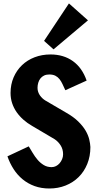

<svg xmlns="http://www.w3.org/2000/svg" viewBox="-20 -1083 573 1119"><path d="M360.8 -557.1Q352.1 -575.7 344.5 -592.3Q336.9 -608.9 326.9 -621.6Q316.9 -634.3 302.7 -641.6Q288.6 -648.9 266.6 -648.9Q249.5 -648.9 236.6 -642.6Q223.6 -636.2 215.3 -625.5Q207 -614.7 202.9 -600.6Q198.7 -586.4 198.7 -570.8Q198.7 -558.1 202.6 -546.9Q206.5 -535.6 213.1 -526.4Q219.7 -517.1 228 -509.5Q236.3 -502 244.6 -497.1L365.7 -426.3Q408.7 -401.9 436 -375Q463.4 -348.1 478.8 -321.8Q494.1 -295.4 500 -270.8Q505.9 -246.1 506.8 -226.1Q506.8 -171.9 488.5 -127.2Q470.2 -82.5 438 -50.8Q405.8 -19 362.1 -1.7Q318.4 15.6 267.6 15.6Q220.7 15.6 181.6 1.5Q142.6 -12.7 112.1 -37.8Q81.5 -63 59.3 -97.4Q37.1 -131.8 23.4 -171.9L147.5 -230Q158.2 -212.4 170.9 -191.2Q183.6 -169.9 199.2 -151.6Q214.8 -133.3 234.9 -121.1Q254.9 -108.9 281.2 -108.9Q294.4 -108.9 306.4 -115Q318.4 -121.1 327.4 -131.6Q336.4 -142.1 342 -155.5Q347.7 -168.9 347.7 -183.6Q347.7 -213.4 333.3 -235.8Q318.8 -258.3 297.9 -272L166.5 -349.6Q139.2 -365.2 116.5 -385.3Q93.8 -405.3 76.9 -429.4Q60.1 -453.6 50.8 -481.4Q41.5 -509.3 41.5 -541Q41.5 -590.8 59.3 -632.1Q77.1 -673.3 108.2 -703.1Q139.2 -732.9 181.9 -749.3Q224.6 -765.6 274.4 -765.6Q350.6 -765.6 404.8 -726.8Q459 -688 484.9 -613.3ZM236.8 -844.7 381.8 -1063 492.7 -964.4 292 -795.4Z"/></svg>

Font: Francois One
Style: Regular
Weight: 400
Designer: Vernon Adams
Foundry: vernon adams
Version: Version 1.000